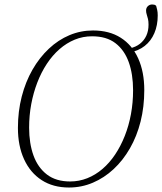

<svg xmlns="http://www.w3.org/2000/svg" viewBox="-20 -823 724 857"><path d="M288 14Q217 14 166 -19Q115 -52 87.5 -112Q60 -172 60 -252Q60 -326 77 -392Q94 -458 125 -512Q156 -566 198 -605.5Q240 -645 290 -666Q340 -687 395 -687Q468 -687 519 -654.5Q570 -622 597 -562Q624 -502 624 -421Q624 -346 607.5 -280.5Q591 -215 560 -161Q529 -107 487 -68Q445 -29 394.5 -7.5Q344 14 288 14ZM293 -13Q333 -13 369.5 -27.5Q406 -42 437.5 -69Q469 -96 494 -133.5Q519 -171 537 -216.5Q555 -262 564.5 -313.5Q574 -365 574 -420Q574 -492 554.5 -546Q535 -600 495 -630.5Q455 -661 391 -661Q350 -661 313.5 -646Q277 -631 245.5 -603.5Q214 -576 189 -538Q164 -500 146.5 -454.5Q129 -409 119.5 -358.5Q110 -308 110 -253Q110 -183 129.5 -129Q149 -75 189.5 -44Q230 -13 293 -13ZM559 -589V-607Q586 -613 604.5 -627.5Q623 -642 633 -663.5Q643 -685 643 -713Q643 -728 640.5 -738.5Q638 -749 635 -758Q632 -767 632 -776Q632 -788 640 -795.5Q648 -803 659 -803Q664 -803 668.5 -802Q673 -801 677 -797Q679 -790 681.5 -779.5Q684 -769 684 -754Q684 -710 669 -675Q654 -640 626 -618Q598 -596 559 -589Z"/></svg>

Font: Source Serif 4 36pt Light
Style: Italic
Weight: 300
Italic angle: -12°
Designer: Frank Grießhammer
Foundry: Adobe Systems Incorporated
Version: Version 4.004;hotconv 1.0.116;makeotfexe 2.5.65601